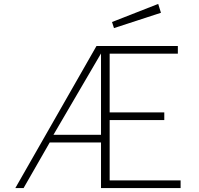

<svg xmlns="http://www.w3.org/2000/svg" viewBox="-20 -957 1012 977"><path d="M785 -937 550 -845 560 -814 799 -892ZM899 -39H538V-346H816V-385H538V-684H885V-723H471L58 0H100L233 -232H494V0H899ZM494 -271H252L494 -685Z"/></svg>

Font: United Sans Thin
Style: Regular
Weight: 100
Designer: Pablo Impallari, Rodrigo Fuenzalida (Modified by Dan O. Williams)
Version: Version 1.000;PS 001.000;hotconv 1.0.88;makeotf.lib2.5.64775